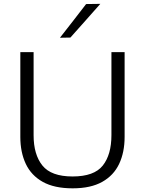

<svg xmlns="http://www.w3.org/2000/svg" viewBox="-20 -990 771 1020"><path d="M366 10.5Q268.5 10.5 207.2 -23.8Q146 -58 117 -119.5Q88 -181 88 -262.5V-713H158.5V-271.5Q158.5 -169 205.2 -110.8Q252 -52.5 365.5 -52.5Q480 -52.5 526 -110.5Q572 -168.5 572 -272.5V-713H642V-262.5Q642 -181 613 -119.5Q584 -58 523 -23.8Q462 10.5 366 10.5ZM298.5 -789.5Q334 -834.5 368.5 -879.2Q403 -924 437.5 -968.5L513 -969.5Q472.5 -923.5 433 -879.2Q393.5 -835 354 -790.5Z"/></svg>

Font: Commissioner Light
Style: Regular
Weight: 300
Designer: Kostas Bartsokas
Foundry: Kostas Bartsokas
Version: Version 1.000; ttfautohint (v1.8.3)